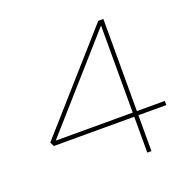

<svg xmlns="http://www.w3.org/2000/svg" viewBox="-124 -828 968 956"><g transform="rotate(-20 360.5 -350.0)"><path d="M498 0V-687L509 -686L82 -203L77 -212H668V-190H72L61 -212L493 -700H520V0Z"/></g></svg>

Font: Lexend Mega Thin
Style: Regular
Weight: 250
Version: Version 1.007